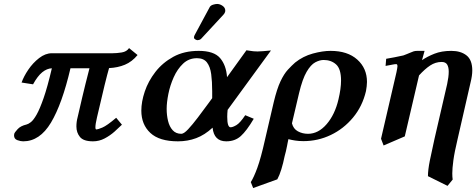

<svg xmlns="http://www.w3.org/2000/svg" viewBox="-20 -702 2407 970"><path d="M549 -433Q570 -433 595 -437Q620 -441 632 -459L675 -424Q647 -390 611 -375Q575 -360 531 -358Q523 -331 508 -270Q493 -209 470 -109Q466 -92 464 -79.5Q462 -67 462 -59Q462 -48 467 -48Q474 -48 497 -57.5Q520 -67 567 -107L596 -72Q581 -57 558.5 -37Q536 -17 508.5 -2.5Q481 12 450 12Q402 12 384 -10Q366 -32 366 -63Q366 -87 372 -109Q382 -153 396 -212.5Q410 -272 432 -357H336Q294 -177 237.5 -82.5Q181 12 97 12Q84 12 67.5 6Q51 0 51 -18Q51 -20 51.5 -22Q52 -24 52 -26Q54 -33 69 -49.5Q84 -66 114 -73Q123 -75 136 -85Q149 -95 165 -123Q181 -151 200.5 -207Q220 -263 242 -357Q217 -356 193.5 -337Q170 -318 147 -276L89 -285Q100 -316 123 -350Q146 -384 177.5 -408.5Q209 -433 242 -433Z M1077 -682Q1091 -682 1104.5 -672.5Q1118 -663 1118 -649V-645Q1116 -635 1109 -628L996 -506Q992 -502 986.5 -500.5Q981 -499 978 -499Q973 -499 966.5 -503Q960 -507 960 -512Q960 -518 963 -524L1040 -667Q1045 -675 1057 -678.5Q1069 -682 1077 -682ZM984 -445Q1061 -445 1092 -408.5Q1123 -372 1127 -312L1225 -448Q1248 -444 1260 -443Q1272 -442 1281 -442Q1292 -442 1309.5 -443.5Q1327 -445 1349 -447L1130 -147Q1129 -138 1128.5 -129Q1128 -120 1128 -112Q1128 -59 1145 -59Q1156 -59 1174.5 -70Q1193 -81 1219 -120L1262 -102Q1226 -41 1196.5 -14.5Q1167 12 1123 12Q1061 12 1054 -57Q1014 -20 971 -4Q928 12 879 12Q785 12 739.5 -30.5Q694 -73 694 -143Q694 -188 711.5 -240Q729 -292 765 -338.5Q801 -385 855.5 -415Q910 -445 984 -445ZM1052 -206V-241Q1052 -290 1047 -327.5Q1042 -365 1025.5 -386.5Q1009 -408 975 -408Q934 -408 905 -380.5Q876 -353 857.5 -311.5Q839 -270 830.5 -227Q822 -184 822 -152Q822 -120 829 -91Q836 -62 852.5 -44Q869 -26 896 -26Q909 -26 930.5 -49Q952 -72 979 -107.5Q1006 -143 1033 -180Z M1381 204 1259 248 1247 218Q1262 195 1280 146Q1298 97 1319 3L1363 -186Q1379 -253 1397 -291Q1415 -329 1434.5 -350Q1454 -371 1471 -386Q1511 -418 1560.5 -431.5Q1610 -445 1650 -445Q1736 -445 1785 -401Q1834 -357 1834 -288Q1834 -277 1832.5 -265.5Q1831 -254 1829 -242Q1811 -165 1763.5 -108Q1716 -51 1651 -20Q1586 11 1513 11Q1490 11 1471 8Q1452 5 1437 1Q1435 9 1433.5 18Q1432 27 1430 36Q1428 48 1424.5 62Q1421 76 1418 87Q1411 122 1401.5 153Q1392 184 1381 204ZM1690 -200Q1703 -255 1703 -295Q1703 -354 1678 -376.5Q1653 -399 1615 -399Q1595 -399 1572.5 -387Q1550 -375 1529 -339Q1508 -303 1491 -232L1455 -79Q1462 -51 1485 -38.5Q1508 -26 1536 -26Q1588 -26 1630 -74.5Q1672 -123 1690 -200Z M2125 -445 2112 -398Q2138 -416 2174.5 -430.5Q2211 -445 2260 -445Q2308 -445 2337 -422Q2366 -399 2366 -346Q2366 -320 2357 -284L2292 0Q2276 67 2270.5 108Q2265 149 2265 174Q2265 184 2265.5 191Q2266 198 2267 205L2241 237L2142 188Q2142 157 2151.5 109.5Q2161 62 2175 0L2239 -277Q2247 -314 2247 -340Q2247 -363 2239 -376Q2231 -389 2211 -389Q2180 -389 2153 -371Q2126 -353 2097 -321L2025 -13L1918 33L1905 -1L1983 -337Q1985 -348 1986.5 -355.5Q1988 -363 1988 -367Q1988 -378 1982 -378Q1975 -378 1965 -376Q1955 -374 1928 -369L1931 -405Q1945 -407 1972.5 -412.5Q2000 -418 2018 -422Q2026 -425 2036 -429Q2046 -433 2053 -436Q2062 -440 2069.5 -442.5Q2077 -445 2088 -445Z"/></svg>

Font: Libertinus Serif Semibold Italic
Style: Regular
Weight: 600
Italic angle: -11.5°
Designer: Philipp H. Poll, Khaled Hosny
Foundry: Caleb Maclennan
Version: Version 7.051;RELEASE